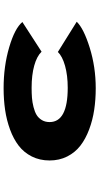

<svg xmlns="http://www.w3.org/2000/svg" viewBox="243 -796 563 1090"><g transform="rotate(-90 525.0 -250.5)"><path d="M947 -97Q909.5 -57.5 799.8 -23.2Q690 11 569.5 11Q505 11 446.8 2.2Q388.5 -6.5 335.2 -26.5Q282 -46.5 243.5 -76.2Q205 -106 182.2 -150.8Q159.5 -195.5 159.5 -251Q159.5 -307 182.2 -352Q205 -397 243.5 -426.5Q282 -456 335.2 -475.5Q388.5 -495 446.5 -503.5Q504.5 -512 569.5 -512Q695 -512 802.5 -480.2Q910 -448.5 945.5 -405.5L777 -296.5Q751 -323.5 697.8 -338.2Q644.5 -353 572 -353Q540.5 -353 515 -351Q489.5 -349 462.8 -342.2Q436 -335.5 418.2 -324.8Q400.5 -314 389 -295.2Q377.5 -276.5 377.5 -251Q377.5 -148 572 -148Q642.5 -148 696.8 -163.2Q751 -178.5 775.5 -204Z"/></g></svg>

Font: League Mono Extended ExtraBold
Style: Regular
Weight: 800
Width: 9
Designer: Tyler Finck
Foundry: The League of Moveable Type / Tyler Finck
Version: Version 2.210